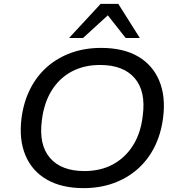

<svg xmlns="http://www.w3.org/2000/svg" viewBox="-20 -961 918 990"><path d="M411 9Q298 9 221.5 -35Q145 -79 111 -160.5Q77 -242 91 -352Q102 -436 136 -503Q170 -570 224 -617Q278 -664 348 -689Q418 -714 501 -714Q616 -714 691.5 -670Q767 -626 801 -545Q835 -464 821 -354Q810 -269 776 -202Q742 -135 688 -88Q634 -41 564 -16Q494 9 411 9ZM415 -79Q499 -79 562.5 -113.5Q626 -148 666 -211.5Q706 -275 716 -364Q733 -490 674.5 -558Q616 -626 496 -626Q413 -626 349.5 -592Q286 -558 246.5 -494.5Q207 -431 196 -342Q179 -215 237.5 -147Q296 -79 415 -79ZM336 -765 499 -941H590L701 -765H628L536 -882L408 -765Z"/></svg>

Font: Nunito Sans 10pt SemiExpanded Medium
Style: Italic
Weight: 500
Width: 6
Italic angle: -9°
Designer: Vernon Adams
Foundry: Vernon Adams
Version: Version 3.101;gftools[0.9.27]